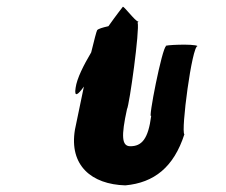

<svg xmlns="http://www.w3.org/2000/svg" viewBox="-20 -859 682 579"><path d="M208 -594C203 -563 216 -574 233 -598C219 -532 207 -472 206 -468C188 -360 256 -303 358 -300C445 -308 504 -355 536 -454C525 -462 559 -723 576 -720C565 -728 468 -723 481 -720C469 -717 425 -492 436 -510C427 -439 407 -418 373 -418C347 -418 345 -448 363 -530C370 -541 402 -771 395 -791C397 -793 398 -794 397 -794C388 -794 351 -845 350 -838C350 -838 331 -814 307 -780C289 -776 276 -772 273 -768C271 -765 264 -738 255 -701C232 -662 212 -623 208 -594Z"/></svg>

Font: Ampere
Style: SCCndIta
Weight: 400
Version: Version 1